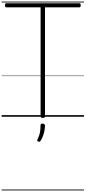

<svg xmlns="http://www.w3.org/2000/svg" viewBox="-20 -1435 1053 2360"><path d="M506 14Q479 14 479 -5V-1345H57Q50 -1345 45.5 -1350.5Q41 -1356 41 -1370Q41 -1384 45.5 -1389.5Q50 -1395 57 -1395H955Q964 -1395 968 -1390Q972 -1385 972 -1370Q972 -1357 968 -1351Q964 -1345 955 -1345H533V-5Q533 5 527 9.5Q521 14 506 14ZM449 305Q439 300 437.5 293.5Q436 287 443 274Q455 249 463 224Q471 199 474.5 171Q478 143 478 108Q478 97 484 90.5Q490 84 503 84Q518 84 525.5 92Q533 100 533 111Q533 138 526.5 171Q520 204 508.5 236Q497 268 481 292Q475 302 468 305.5Q461 309 449 305ZM0 895H1013V905H0ZM0 -20H1013V0H0ZM0 -505H1013V-500H0ZM0 -1415H1013V-1405H0Z"/></svg>

Font: Playwrite BE WAL Guides
Style: Regular
Weight: 400
Designer: Veronika Burian, José Scaglione
Foundry: TypeTogether
Version: Version 1.003